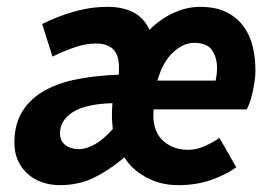

<svg xmlns="http://www.w3.org/2000/svg" viewBox="-20 -528 794 560"><path d="M22 -112Q22 -166 45.5 -203.5Q69 -241 110.5 -264Q152 -287 207.5 -297.5Q263 -308 326 -310Q327 -316 327 -321Q327 -326 327 -331Q327 -368 310 -384.5Q293 -401 260 -401Q231 -401 199.5 -390.5Q168 -380 133 -363L103 -458Q147 -480 195.5 -494Q244 -508 294 -508Q338 -508 369 -492Q400 -476 416 -441Q448 -473 486.5 -490.5Q525 -508 563 -508Q608 -508 638.5 -493.5Q669 -479 688.5 -453.5Q708 -428 716.5 -394.5Q725 -361 725 -322Q725 -304 722 -286.5Q719 -269 715.5 -253.5Q712 -238 707.5 -226.5Q703 -215 700 -209H428Q423 -150 452.5 -120.5Q482 -91 530 -91Q553 -91 577.5 -102Q602 -113 620 -126L669 -40Q640 -19 597 -3.5Q554 12 500 12Q447 12 405 -11.5Q363 -35 343 -69Q298 -31 253.5 -9.5Q209 12 155 12Q127 12 102.5 3.5Q78 -5 60 -21.5Q42 -38 32 -60.5Q22 -83 22 -112ZM609 -293Q611 -304 612 -311.5Q613 -319 613 -330Q613 -360 598.5 -381.5Q584 -403 546 -403Q515 -403 485 -375.5Q455 -348 439 -293ZM308 -227Q230 -225 192.5 -201Q155 -177 155 -139Q155 -117 170.5 -105Q186 -93 210 -93Q232 -93 257.5 -107.5Q283 -122 309 -152Q307 -170 306.5 -187.5Q306 -205 308 -227Z"/></svg>

Font: mr_Source Sans Pro
Style: Bold Italic
Weight: 700
Italic angle: -11°
Designer: Paul D. Hunt
Foundry: Adobe Systems Incorporated
Version: Version 1.036;July 10, 2024;FontCreator 11.5.0.2430 64-bit